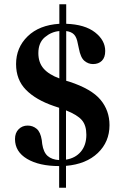

<svg xmlns="http://www.w3.org/2000/svg" viewBox="-20 -761 568 896"><path d="M256 115V14Q163 14 106.5 -19.5Q50 -53 50 -112Q50 -141 67 -158Q84 -175 109 -175Q133 -175 151 -160Q169 -145 175 -107L177 -89Q183 -50 202.5 -33Q222 -16 256 -14V-258L232 -266Q147 -295 101 -342Q55 -389 55 -462Q55 -539 109 -591.5Q163 -644 257 -650V-741H289V-650Q376 -647 423.5 -610Q471 -573 471 -523Q471 -493 455.5 -477.5Q440 -462 414 -462Q392 -462 374 -477Q356 -492 348 -535L343 -558Q338 -587 325.5 -600Q313 -613 289 -616V-384L303 -380Q407 -346 449 -295.5Q491 -245 491 -177Q491 -99 436.5 -47Q382 5 288 13V115ZM159 -513Q159 -469 183.5 -441Q208 -413 257 -395V-616Q220 -613 189.5 -587.5Q159 -562 159 -513ZM383 -132Q383 -176 362 -200.5Q341 -225 288 -246V-16Q332 -23 357.5 -53.5Q383 -84 383 -132Z"/></svg>

Font: DeepMind Serif Text
Style: Regular
Weight: 400
Designer: Frank Grießhammer / Modifications: Colophon Foundry
Foundry: Colophon Foundry
Version: Version 5.003; ttfautohint (v1.8.2)